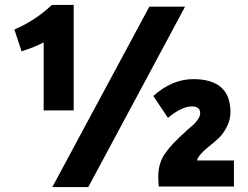

<svg xmlns="http://www.w3.org/2000/svg" viewBox="-20 -737 999 774"><path d="M67 -530 38 -618Q122 -654 189 -717H277V-292H156V-566Q122 -548 67 -530ZM191 17 582 -710H726L336 17ZM909 -285Q909 -254 894.5 -226Q880 -198 863.5 -182Q847 -166 818 -143Q779 -111 774 -90H923V15H620Q618 -6 618 -26Q618 -79 645.5 -118.5Q673 -158 730 -208H729Q752 -227 760.5 -235Q769 -243 778 -256Q787 -269 787 -280Q787 -308 754 -308Q713 -308 657 -262L598 -350Q674 -418 759 -418Q909 -418 909 -285Z"/></svg>

Font: Repo
Style: Bold
Weight: 700
Designer: Stefan Peev
Foundry: Context Ltd
Version: Version 001.000